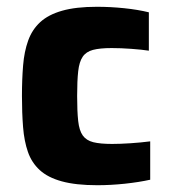

<svg xmlns="http://www.w3.org/2000/svg" viewBox="-20 -538 503 566"><path d="M266.8 8Q203.4 8 162.2 -3.4Q121 -14.7 97.2 -36.6Q73.3 -58.5 62.3 -90.2Q51.3 -121.9 48 -163.5Q44.7 -205.2 44.7 -255.1Q44.7 -304 48.1 -345Q51.4 -386.1 63 -418.3Q74.5 -450.5 98.4 -472.6Q122.3 -494.7 162.9 -506.3Q203.5 -518 265.7 -518Q305.7 -518 346.2 -513.8Q386.6 -509.6 418.8 -501.7V-388.6Q398.5 -391.7 367.4 -394Q336.3 -396.3 309.3 -396.3Q274.4 -396.3 254 -390.9Q233.7 -385.5 223.7 -370.6Q213.6 -355.7 210.5 -327.8Q207.4 -299.9 207.4 -255Q207.4 -209.5 210.5 -181.3Q213.6 -153.2 224 -138.6Q234.4 -124 255 -118.8Q275.6 -113.7 310.4 -113.7Q334 -113.7 364.5 -115.7Q395 -117.7 422.8 -121.3V-8.2Q389.7 -0.9 347.9 3.6Q306.1 8 266.8 8Z"/></svg>

Font: Saira Thin
Style: Regular
Weight: 100
Designer: Hector Gatti with collaboration of the Omnibus-Type team
Foundry: Omnibus-Type
Version: Version 1.101